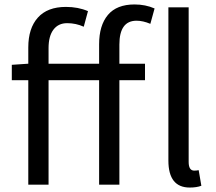

<svg xmlns="http://www.w3.org/2000/svg" viewBox="-20 -829 968 862"><path d="M832 13Q736 13 736 -108V-796H827V-102Q827 -63 852 -63Q862 -63 872 -65L884 5Q863 13 832 13ZM425 0V-469H198V0H107V-469H33V-538L107 -543V-616Q107 -702 150 -750Q193 -798 276 -798Q331 -798 375 -779L356 -709Q321 -725 281.5 -725Q242 -725 220 -696Q198 -667 198 -613V-543H425V-630Q425 -715 464.5 -762Q504 -809 584 -809Q633 -809 674 -791L655 -722Q622 -736 593 -736Q516 -736 516 -629V-543H631V-469H516V0Z"/></svg>

Font: Swei Fan Sans CJK TC
Style: Regular
Weight: 400
Version: Version 2.130